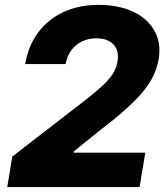

<svg xmlns="http://www.w3.org/2000/svg" viewBox="-20 -757 678 777"><path d="M9.3 0 29.8 -123.5 332.5 -357.4Q367.7 -385.3 393.6 -408.9Q419.4 -432.6 435.3 -456.5Q451.2 -480.5 455.6 -508.3Q460.9 -538.6 451.2 -559.3Q441.4 -580.1 420.7 -591.1Q399.9 -602.1 369.6 -602.1Q339.4 -602.1 313 -589.8Q286.6 -577.6 269 -554.2Q251.5 -530.8 245.6 -497.6H82Q94.2 -571.3 134 -625Q173.8 -678.7 236.3 -708Q298.8 -737.3 378.4 -737.3Q460.4 -737.3 519 -709.5Q577.6 -681.6 605.2 -632.3Q632.8 -583 622.1 -517.6Q616.7 -486.8 603.5 -456.5Q590.3 -426.3 564.2 -393.1Q538.1 -359.9 493.9 -319.6Q449.7 -279.3 382.3 -228L278.3 -144L277.3 -139.2H567.9L544.9 0Z"/></svg>

Font: Inter ExtraBold
Style: Italic
Weight: 800
Italic angle: -9.3988°
Designer: Rasmus Andersson
Foundry: rsms
Version: Version 4.001;git-66647c0bb